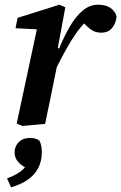

<svg xmlns="http://www.w3.org/2000/svg" viewBox="-20 -527 516 817"><path d="M212 -222 205 -312H228Q251 -369 276.5 -413Q302 -457 332 -482Q362 -507 397 -507Q429 -507 449 -494Q469 -481 476 -458Q474 -429 457.5 -408.5Q441 -388 411 -388Q387 -388 370.5 -399Q354 -410 336 -430L321 -448L374 -438L346 -435Q323 -413 302.5 -383.5Q282 -354 260 -314.5Q238 -275 212 -222ZM51 -1 143 -431 175 -400 46 -407 55 -451 233 -507 258 -496 226 -323 237 -317 219 -229Q207 -170 195.5 -113.5Q184 -57 172 0L76 9ZM158 119Q158 158 143 187.5Q128 217 98.5 237.5Q69 258 27 270L10 232Q35 223 52 213Q69 203 81 190.5Q93 178 102 162L106 193Q75 182 58.5 163.5Q42 145 42 122Q42 96 59.5 78Q77 60 108 60Q122 60 132.5 63.5Q143 67 149 73Q153 82 155.5 93.5Q158 105 158 119Z"/></svg>

Font: Source Serif 4 SemiBold
Style: Italic
Weight: 600
Italic angle: -12°
Designer: Frank Grießhammer
Foundry: Adobe Systems Incorporated
Version: Version 4.004;hotconv 1.0.116;makeotfexe 2.5.65601